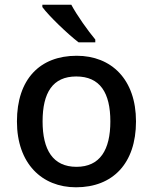

<svg xmlns="http://www.w3.org/2000/svg" viewBox="-20 -786 649 816"><path d="M283 -766H160V-756C187 -719 267 -642 314 -606H385V-618C354 -655 307 -721 283 -766ZM558 -270C558 -449 453 -549 306 -549C149 -549 52 -449 52 -270C52 -91 158 10 303 10C459 10 558 -91 558 -270ZM161 -270C161 -392 204 -461 304 -461C405 -461 449 -392 449 -270C449 -149 405 -77 305 -77C205 -77 161 -149 161 -270Z"/></svg>

Font: Noto Sans Arabic UI Md
Style: Regular
Weight: 500
Designer: Monotype Design Team, Nadine Chahine and Nizar Qandah
Foundry: Monotype Imaging Inc.
Version: Version 2.010